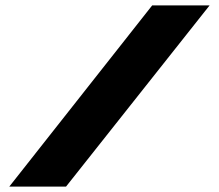

<svg xmlns="http://www.w3.org/2000/svg" viewBox="-20 -694 814 714"><path d="M14.5 0 546 -674H759.5L225.5 0Z"/></svg>

Font: Anybody UltraExpanded ExtraBold
Style: Regular
Weight: 800
Width: 9
Designer: Tyler Finck
Foundry: Etcetera Type Company
Version: Version 1.010; ttfautohint (v1.8.3) -l 8 -r 50 -G 200 -x 14 